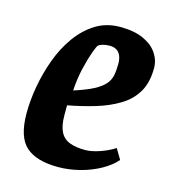

<svg xmlns="http://www.w3.org/2000/svg" viewBox="-85 -583 590 663"><g transform="rotate(15 210.0 -251.5)"><path d="M182 10Q104 10 66.5 -23.5Q29 -57 29 -142Q29 -188 38 -238.5Q47 -289 65 -338Q83 -387 111.5 -426.5Q140 -466 178 -489.5Q216 -513 265 -513Q315 -513 348 -498Q381 -483 397.5 -458.5Q414 -434 414 -406Q414 -354 394 -320Q374 -286 338 -264Q302 -242 256 -228Q210 -214 157 -204V-169Q157 -131 168 -109.5Q179 -88 201.5 -79.5Q224 -71 257 -71Q279 -71 308.5 -81Q338 -91 361 -106L383 -69Q363 -46 330.5 -28Q298 -10 259 0Q220 10 182 10ZM164 -259Q208 -273 233.5 -286.5Q259 -300 271.5 -314.5Q284 -329 287.5 -347Q291 -365 291 -388Q291 -406 285.5 -418Q280 -430 270 -435.5Q260 -441 246 -441Q232 -441 221 -437.5Q210 -434 207 -431Q203 -428 194 -403.5Q185 -379 176 -341.5Q167 -304 164 -259Z"/></g></svg>

Font: Faustina VF Beta
Style: Italic
Weight: 400
Italic angle: -8°
Designer: Alfonso Garcia
Foundry: Omnibus-Type
Version: Version 1.006